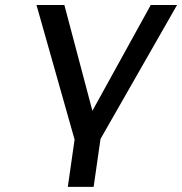

<svg xmlns="http://www.w3.org/2000/svg" viewBox="-20 -559 724 763"><path d="M352.1 183.6 379.4 -6.8 683.6 -539.1H579.1L347.2 -118.7L235.8 -539.1H125L276.4 -4.4L249.5 183.6Z"/></svg>

Font: Winston
Style: Italic
Weight: 400
Italic angle: -8.13011°
Designer: Vernon Adams, Kim Jin-seong, David Berlow, Cristiano Sobral
Foundry: The Winston Project Authors
Version: Version 3.004